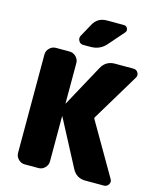

<svg xmlns="http://www.w3.org/2000/svg" viewBox="-138 -1066 959 1162"><g transform="rotate(15 341.0 -485.0)"><path d="M467 -373 655 -49Q665 -33 655 -16.5Q645 0 626 0H510Q453 0 427 -50L275 -339Q275 -340 274 -340Q273 -340 273 -339V-57Q273 -34 256 -17Q239 0 216 0H130Q107 0 90 -17Q73 -34 73 -57V-673Q73 -696 90 -713Q107 -730 130 -730H216Q239 -730 256 -713Q273 -696 273 -673V-421Q273 -420 274 -420Q275 -420 275 -421L416 -680Q443 -730 500 -730H616Q635 -730 644.5 -713.5Q654 -697 644 -681L467 -387Q462 -381 467 -373ZM385 -970H491Q508 -970 514.5 -955Q521 -940 510 -928L426 -832Q389 -790 331 -790H285Q266 -790 256.5 -806.5Q247 -823 256 -840L300 -920Q327 -970 385 -970Z"/></g></svg>

Font: Rounded Mplus 1c Black
Style: Regular
Weight: 900
Version: Version 1.059.20150529